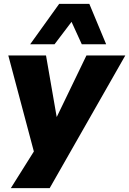

<svg xmlns="http://www.w3.org/2000/svg" viewBox="-20 -793 668 993"><path d="M36 180 173 -38 167 35 23 -506H218L273 -189H274L427 -506H628L237 180ZM136 -564 286 -773H442L529 -564H403L350 -680L262 -564Z"/></svg>

Font: Nunito Sans 7pt Black
Style: Italic
Weight: 900
Italic angle: -9°
Version: Version 3.101;gftools[0.9.27]